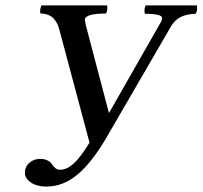

<svg xmlns="http://www.w3.org/2000/svg" viewBox="-20 -666 747 708"><path d="M201.2 -40Q226.1 -40 251.2 -62.5Q276.4 -85 310.1 -140.1L198.2 -559.1Q195.8 -568.4 191.9 -576.7Q188 -585 180.4 -594.7Q172.9 -604.5 159.4 -610.4Q146 -616.2 128.9 -616.2Q126 -630.4 132.8 -646H375Q377.9 -631.8 371.1 -616.2Q293 -616.2 293 -592.8Q293 -589.8 295.9 -575.2L381.8 -249L567.9 -575.2Q578.1 -591.8 578.1 -599.1Q578.1 -615.2 514.2 -615.2Q510.3 -632.3 517.1 -646H706.1Q709 -626.5 701.2 -615.2Q668 -614.3 645.8 -603Q623.5 -591.8 608.9 -565.9L374 -161.1Q319.8 -67.9 266.4 -22.9Q212.9 22 150.9 22Q116.7 22 94.2 7.1Q71.8 -7.8 71.8 -28.8Q71.8 -50.8 87.9 -65.4Q104 -80.1 128.9 -80.1Q145.5 -80.1 156.5 -73.7Q167.5 -67.4 171.9 -60.1Q176.3 -52.7 183.6 -46.4Q190.9 -40 201.2 -40Z"/></svg>

Font: Common Serif Medium
Style: Italic
Weight: 500
Italic angle: -12°
Designer: Philipp H. Poll, Khaled Hosny
Foundry: Stefan Peev, Context Ltd.
Version: Version 1.026